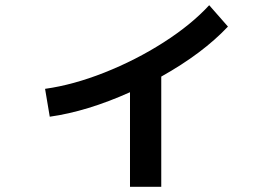

<svg xmlns="http://www.w3.org/2000/svg" viewBox="-20 -652 1040 737"><path d="M783 -632 855 -550Q758 -447 599 -358V65H479V-298Q314 -224 171 -204L153 -311Q261 -326 381 -373.5Q501 -421 607.5 -489Q714 -557 783 -632Z"/></svg>

Font: Enso SemiBold
Style: Regular
Weight: 600
Designer: Coji Morishita
Foundry: UNDERFOREST DESIGN
Version: Version 1.000